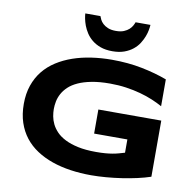

<svg xmlns="http://www.w3.org/2000/svg" viewBox="-98 -1036 1179 1155"><g transform="rotate(10 491.0 -458.5)"><path d="M537.1 -688Q635.7 -688 720.5 -671.1Q805.2 -654.3 876 -627.9V-463.9Q848.1 -479.5 813.2 -494.1Q778.3 -508.8 737.3 -520Q696.3 -531.2 649.4 -538.1Q602.5 -544.9 550.8 -544.9Q486.3 -544.9 438.5 -535.6Q390.6 -526.4 356.4 -510.7Q322.3 -495.1 300.3 -474.4Q278.3 -453.6 265.6 -430.2Q252.9 -406.7 248 -382.3Q243.2 -357.9 243.2 -335Q243.2 -314.9 247.3 -291.5Q251.5 -268.1 262.9 -244.6Q274.4 -221.2 294.9 -199.7Q315.4 -178.2 348.4 -161.6Q381.3 -145 427.7 -135Q474.1 -125 538.1 -125Q570.3 -125 594.2 -127Q618.2 -128.9 637.9 -132.3Q657.7 -135.7 675 -140.6Q692.4 -145.5 710.9 -150.9V-231.9H507.8V-378.9H892.1V-36.1Q856 -23.9 811.3 -13.9Q766.6 -3.9 719 3.2Q671.4 10.3 623.5 14.2Q575.7 18.1 533.2 18.1Q467.3 18.1 406.7 9.3Q346.2 0.5 293.7 -17.8Q241.2 -36.1 198 -64.5Q154.8 -92.8 124.3 -131.8Q93.8 -170.9 76.9 -221.4Q60.1 -272 60.1 -335Q60.1 -397.5 77.6 -448.2Q95.2 -499 126.7 -538.1Q158.2 -577.1 202.4 -605.5Q246.6 -633.8 299.6 -652.1Q352.5 -670.4 412.8 -679.2Q473.1 -688 537.1 -688ZM728 -934.6Q727.5 -922.4 724.1 -903.3Q720.7 -884.3 712.4 -862.5Q704.1 -840.8 690.2 -818.8Q676.3 -796.9 654.3 -779.1Q632.3 -761.2 601.6 -750Q570.8 -738.8 529.3 -738.8Q487.3 -738.8 456.5 -750Q425.8 -761.2 404.1 -779.1Q382.3 -796.9 368.2 -818.8Q354 -840.8 345.9 -862.5Q337.9 -884.3 334.2 -903.3Q330.6 -922.4 330.1 -934.6H422.4Q425.3 -925.8 431.4 -913.6Q437.5 -901.4 449.5 -890.1Q461.4 -878.9 480.7 -870.8Q500 -862.8 529.3 -862.8Q558.1 -862.8 577.4 -870.8Q596.7 -878.9 608.9 -890.1Q621.1 -901.4 627.7 -913.6Q634.3 -925.8 637.2 -934.6H728Z"/></g></svg>

Font: REH Gaming
Style: Gaming
Weight: 700
Designer: Astigmatic (AOETI)
Foundry: Astigmatic (AOETI)
Version: Version 1.001 2011